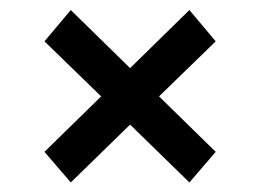

<svg xmlns="http://www.w3.org/2000/svg" viewBox="-20 -478 531 392"><path d="M70.8 -168 186.5 -281.2 70.8 -393.6 124.5 -457.5 245.6 -338.9 366.7 -457.5 420.4 -393.6 304.7 -281.2 420.4 -168 366.7 -105.5 245.6 -223.6 124.5 -105.5Z"/></svg>

Font: Monda Medium
Style: Regular
Weight: 500
Designer: Vernon Adams
Foundry: Vernon Adams
Version: Version 2.200